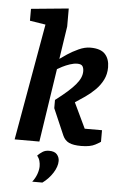

<svg xmlns="http://www.w3.org/2000/svg" viewBox="-61 -750 641 1005"><g transform="rotate(5 259.5 -247.0)"><path d="M385.7 4Q344.6 4 322.1 -6.5Q299.7 -17 288.7 -42L228.7 -180.9V-224.2Q265.2 -251.9 290.9 -274.7Q316.5 -297.4 332.4 -316.4Q348.2 -335.4 355.6 -352.4Q362.9 -369.3 362.9 -386.3Q362.9 -403 356.3 -413.1Q349.6 -423.3 328.7 -423.3Q310.9 -423.3 289.9 -416.2Q268.9 -409.1 251.2 -400.1Q233.5 -391 224.9 -385.6L166.3 0H36.3L144.7 -612.7L62 -625.8V-688.2L258.8 -707.2V-612.7L232.7 -440.1Q244.7 -449.1 270.7 -466.5Q296.7 -483.8 328.7 -498.4Q360.7 -513 389.7 -513Q443.8 -513 467.2 -487.5Q490.7 -462 490.7 -418Q490.7 -382 475.9 -352.4Q461 -322.8 437.2 -299.1Q413.4 -275.4 385.8 -256.1Q358.2 -236.9 333.4 -220.9L396.8 -87.7H487.7V-27Q485.7 -24.2 459.6 -10.1Q433.6 4 385.7 4ZM147.3 212.5Q163.3 191.8 171.1 169.5Q178.9 147.2 178.9 128.8Q178.9 115 175.1 101Q171.4 87.1 161.2 73.9Q173.2 61.9 187.3 52.8Q201.4 43.7 221.2 43.7Q250.8 43.7 263.2 58.7Q275.7 73.6 275.7 92.6Q275.7 122.1 254.5 155.6Q233.2 189 200.8 212.5Z"/></g></svg>

Font: Faustina Light
Style: Italic
Weight: 300
Italic angle: -8°
Designer: Alfonso Garcia
Foundry: http://www.omnibus-type.com
Version: Version 1.200